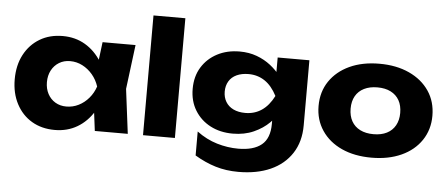

<svg xmlns="http://www.w3.org/2000/svg" viewBox="-58 -910 2864 1230"><g transform="rotate(5 1374.0 -294.5)"><path d="M572 0 546 -206 573 -285 546 -364 572 -571H784L748 -286L784 0ZM620 -285Q606 -195 564.5 -127Q523 -59 459.5 -21.5Q396 16 315 16Q231 16 167.5 -21.5Q104 -59 68 -127.5Q32 -196 32 -285Q32 -376 68 -444Q104 -512 167.5 -550Q231 -588 315 -588Q396 -588 459.5 -550.5Q523 -513 565 -445.5Q607 -378 620 -285ZM239 -285Q239 -243 256.5 -210Q274 -177 305 -158.5Q336 -140 376 -140Q418 -140 455 -158.5Q492 -177 520 -210Q548 -243 562 -285Q548 -328 520 -361Q492 -394 455 -413Q418 -432 376 -432Q336 -432 305 -413Q274 -394 256.5 -361Q239 -328 239 -285Z M882 -770H1087V0H882Z M1698 -144V-241L1705 -265V-405L1698 -426V-571H1902V-152Q1902 -47 1853 28Q1804 103 1716.5 142Q1629 181 1510 181Q1431 181 1363.5 160.5Q1296 140 1229 100V-54Q1291 -8 1359.5 12.5Q1428 33 1497 33Q1595 33 1646.5 -9Q1698 -51 1698 -144ZM1453 -60Q1372 -60 1309 -93Q1246 -126 1209.5 -185.5Q1173 -245 1173 -324Q1173 -404 1209.5 -463Q1246 -522 1309 -555Q1372 -588 1453 -588Q1513 -588 1563 -569.5Q1613 -551 1652 -520.5Q1691 -490 1717.5 -454.5Q1744 -419 1758 -384Q1772 -349 1772 -322Q1772 -285 1750.5 -240Q1729 -195 1688 -154Q1647 -113 1587.5 -86.5Q1528 -60 1453 -60ZM1522 -199Q1581 -199 1627 -230Q1673 -261 1705 -324Q1672 -388 1626 -418.5Q1580 -449 1522 -449Q1478 -449 1445.5 -434Q1413 -419 1396 -390.5Q1379 -362 1379 -324Q1379 -287 1396 -258.5Q1413 -230 1445 -214.5Q1477 -199 1522 -199Z M2352 16Q2242 16 2160 -21.5Q2078 -59 2032 -127.5Q1986 -196 1986 -285Q1986 -376 2032 -444Q2078 -512 2160 -550Q2242 -588 2352 -588Q2461 -588 2543.5 -550Q2626 -512 2672 -444Q2718 -376 2718 -285Q2718 -196 2672 -127.5Q2626 -59 2543.5 -21.5Q2461 16 2352 16ZM2352 -135Q2402 -135 2437.5 -153Q2473 -171 2492 -205Q2511 -239 2511 -285Q2511 -333 2492 -366.5Q2473 -400 2437.5 -418Q2402 -436 2352 -436Q2302 -436 2266 -418Q2230 -400 2211 -366.5Q2192 -333 2192 -286Q2192 -239 2211 -205Q2230 -171 2266 -153Q2302 -135 2352 -135Z"/></g></svg>

Font: Unbounded
Style: Bold
Weight: 700
Designer: Luke Prowse, Jean-Baptiste Morizot, Fátima Lázaro, Florian Runge
Foundry: NaN
Version: Version 1.700